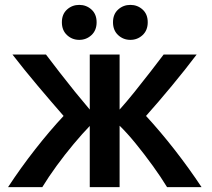

<svg xmlns="http://www.w3.org/2000/svg" viewBox="-20 -759 868 785"><path d="M153 6Q178 -35 211.5 -81Q245 -127 281 -170Q317 -213 347 -244V6H469V-245Q499 -216 534.5 -172.5Q570 -129 604 -82Q638 -35 663 6H804Q753 -71 694.5 -146Q636 -221 577 -285Q627 -341 682.5 -408Q738 -475 784 -536H649Q627 -507 595 -465.5Q563 -424 529.5 -382.5Q496 -341 469 -311V-536H347V-311Q318 -345 286 -384.5Q254 -424 223.5 -463.5Q193 -503 168 -536H31Q78 -475 134.5 -408Q191 -341 240 -285Q183 -224 123.5 -148Q64 -72 13 6ZM375 -668Q375 -701 354 -720Q333 -739 304 -739Q275 -739 254 -720Q233 -701 233 -668Q233 -635 254 -615.5Q275 -596 304 -596Q333 -596 354 -615.5Q375 -635 375 -668ZM584 -668Q584 -701 563 -720Q542 -739 513 -739Q484 -739 463 -720Q442 -701 442 -668Q442 -635 463 -615.5Q484 -596 513 -596Q542 -596 563 -615.5Q584 -635 584 -668Z"/></svg>

Font: Repo DemiBold
Style: Regular
Weight: 600
Designer: Stefan Peev
Foundry: Context Ltd
Version: Version 1.502